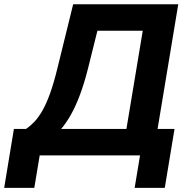

<svg xmlns="http://www.w3.org/2000/svg" viewBox="-64 -748 907 924"><path d="M-43.9 156.2 2.9 -127.4H61Q82 -141.6 101.6 -162.1Q121.1 -182.6 139.9 -215.3Q158.7 -248 176.8 -297.9Q194.8 -347.7 212.4 -419.9L288.1 -727.5H793.9L694.3 -127.4H775.9L729 156.2H584L609.9 0H127L101.1 156.2ZM230 -127.4H544.4L623 -600.1H404.8L359.9 -419.9Q341.8 -347.7 320.8 -291.7Q299.8 -235.8 276.9 -195.3Q253.9 -154.8 230 -127.4Z"/></svg>

Font: Inter 28pt
Style: Bold Italic
Weight: 700
Italic angle: -9.3988°
Designer: Rasmus Andersson
Foundry: rsms
Version: Version 4.001;git-66647c0bb